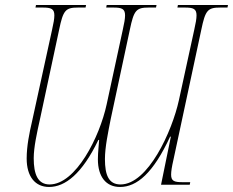

<svg xmlns="http://www.w3.org/2000/svg" viewBox="-20 -734 926 763"><path d="M175 9C239 9 306 -43 371 -178H374C373 -159 369 -129 369 -101C369 -32 401 9 457 9C524 9 589 -46 656 -191H659L620 0H734L736 -10H706C673 -10 660 -14 660 -40C660 -53 663 -72 669 -98L780 -616C796 -693 805 -704 855 -704H884L886 -714H687L685 -704H715C748 -704 761 -699 761 -673C761 -660 758 -642 752 -616L691 -336C664 -212 568 -1 459 -1C412 -1 397 -38 397 -102C397 -149 410 -210 420 -261L496 -616C512 -693 521 -704 571 -704H600L602 -714H404L402 -704H431C464 -704 477 -699 477 -673C477 -660 474 -642 468 -616L404 -320C376 -189 281 -1 177 -1C130 -1 114 -42 114 -105C114 -149 127 -207 139 -261L215 -616C231 -693 240 -704 290 -704H320L322 -714H123L121 -704H150C183 -704 196 -699 196 -673C196 -660 193 -642 187 -616L107 -250C97 -207 86 -154 86 -104C86 -32 120 9 175 9Z"/></svg>

Font: Noto Serif Display Condensed Thin
Style: Italic
Weight: 100
Width: 3
Italic angle: -12°
Designer: Monotype Design Team
Foundry: Monotype Imaging Inc.
Version: Version 2.009